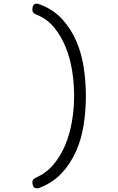

<svg xmlns="http://www.w3.org/2000/svg" viewBox="-20 -872 640 1044"><path d="M156 121Q156 109 162 103Q168 97 180 92Q234 67 272.5 20.5Q311 -26 335.5 -85.5Q360 -145 371.5 -213.5Q383 -282 383 -351Q383 -420 372 -488.5Q361 -557 336.5 -617Q312 -677 274 -723Q236 -769 182 -791Q168 -796 162 -802.5Q156 -809 156 -821Q156 -826 157 -831.5Q158 -837 161 -842Q164 -847 168 -849.5Q172 -852 179 -852Q183 -852 188 -851Q193 -850 202 -846Q271 -819 318 -768Q365 -717 394 -650.5Q423 -584 435 -507Q447 -430 447 -350Q447 -270 435 -193Q423 -116 393.5 -49.5Q364 17 316.5 68.5Q269 120 198 148Q192 151 188.5 151.5Q185 152 182 152Q174 152 169 149.5Q164 147 161.5 142Q159 137 157.5 131.5Q156 126 156 121Z"/></svg>

Font: Maple Mono ExtraLight
Style: Regular
Weight: 275
Monospace: yes
Designer: subframe7536
Version: Version 7.000